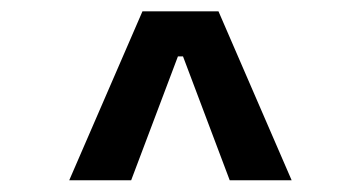

<svg xmlns="http://www.w3.org/2000/svg" viewBox="-20 -713 626 333"><path d="M100.1 -400.4 227.1 -693.4H358.9L485.8 -400.4H378.4L297.4 -615.2H288.6L207.5 -400.4Z"/></svg>

Font: Cascadia Mono
Style: Regular
Weight: 400
Monospace: yes
Designer: Aaron Bell
Foundry: Saja Typeworks
Version: Version 2404.023